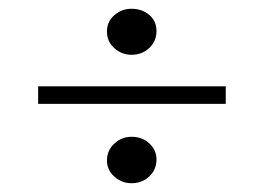

<svg xmlns="http://www.w3.org/2000/svg" viewBox="-20 -523 622 438"><path d="M67 -286V-326H495V-286ZM280 -105Q258 -105 241 -120Q224 -135 224 -157Q224 -180 241 -195.5Q258 -211 280 -211Q304 -211 320.5 -196Q337 -181 337 -159Q337 -136 320.5 -120.5Q304 -105 280 -105ZM280 -398Q258 -398 241 -413Q224 -428 224 -451Q224 -474 241 -488.5Q258 -503 280 -503Q304 -503 320.5 -489Q337 -475 337 -452Q337 -429 320.5 -413.5Q304 -398 280 -398Z"/></svg>

Font: Literata ExtraLight
Style: Regular
Weight: 250
Designer: Latin by Veronika Burian and Jose Scaglione. Greek by Irene Vlachou. Cyrillic by Vera Evstafieva.
Foundry: TypeTogether
Version: Version 3.103;gftools[0.9.29]